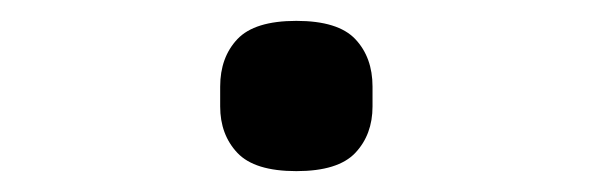

<svg xmlns="http://www.w3.org/2000/svg" viewBox="-20 -155 568 184"><path d="M264 9Q224 9 207.5 -8.5Q191 -26 191 -53V-72Q191 -100 207.5 -117.5Q224 -135 264 -135Q304 -135 320.5 -117.5Q337 -100 337 -72V-53Q337 -26 320.5 -8.5Q304 9 264 9Z"/></svg>

Font: PlemolJP
Style: Regular
Weight: 400
Monospace: yes
Version: v2.0.4; ttfautohint (v1.8.4.7-5d5b-dirty) -l 6 -r 45 -G 200 